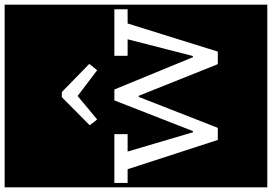

<svg xmlns="http://www.w3.org/2000/svg" viewBox="-204 -765 1170 826"><g transform="rotate(-90 381.0 -352.0)"><path d="M-12 213V-917H774V213ZM492 -519 519 -553 398 -671H376L255 -551L280 -519L381 -603ZM693 -388H754V-445H554V-388H625L553 -107H548L409 -445H362L230 -107H225L142 -388H217V-445H7V-388H66L192 0H244L377 -340H382L518 0H572Z"/></g></svg>

Font: Zilla Slab Highlight Regular
Style: Regular
Weight: 400
Designer: Typotheque Type Foundry
Foundry: Typotheque type foundry
Version: Version 1.1; 2017; ttfautohint (v1.6)